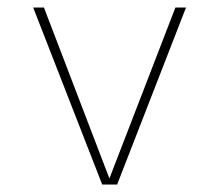

<svg xmlns="http://www.w3.org/2000/svg" viewBox="-20 -494 587 514"><path d="M293.6 0 478 -473.9H449.6L272.9 -16.2L97.6 -473.9H68.8L253.6 0Z"/></svg>

Font: Arad-VF Thin Dots1
Style: Regular
Weight: 100
Designer: Mohammad Darvishi
Version: Version 1.000;August 30, 2024;FontCreator 15.0.0.2992 64-bit